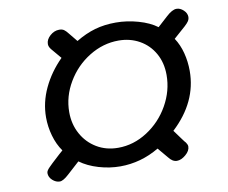

<svg xmlns="http://www.w3.org/2000/svg" viewBox="-73 -764 989 833"><g transform="rotate(-10 421.5 -348.0)"><path d="M605 -46 568 -90Q487 -42 396 -42Q349 -42 301.5 -56Q254 -70 220 -95L166 -46Q141 -23 126 -23Q109 -23 94 -36.5Q79 -50 79 -68Q79 -74 83 -80Q87 -86 93 -92Q98 -98 144 -140L160 -154Q138 -185 126.5 -225.5Q115 -266 115 -307Q115 -373 144.5 -435.5Q174 -498 226 -550L188 -595Q178 -607 178 -619Q178 -639 196.5 -655.5Q215 -672 237 -672Q250 -672 258 -666.5Q266 -661 276 -648L307 -610Q350 -636 392 -648Q434 -660 484 -660Q533 -660 582.5 -646Q632 -632 664 -608L708 -648Q735 -673 754 -673Q770 -673 784.5 -659.5Q799 -646 799 -629Q799 -620 794 -612Q789 -604 776 -592L724 -546Q744 -516 754 -477.5Q764 -439 764 -398Q764 -261 649 -154Q669 -127 679 -113Q689 -99 694 -94Q701 -84 701 -76Q701 -57 681 -40Q661 -23 642 -23Q622 -23 605 -46ZM662 -398Q662 -452 638.5 -493.5Q615 -535 574 -558Q533 -581 482 -581Q414 -581 353 -543.5Q292 -506 255 -443.5Q218 -381 218 -312Q218 -259 241.5 -216Q265 -173 306.5 -148Q348 -123 401 -123Q469 -123 529.5 -162Q590 -201 626 -264.5Q662 -328 662 -398Z"/></g></svg>

Font: Mali Medium
Style: Italic
Weight: 500
Italic angle: -10°
Version: Version 1.000; ttfautohint (v1.6)